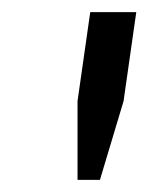

<svg xmlns="http://www.w3.org/2000/svg" viewBox="-20 -706 274 317"><path d="M108 -409V-539L129 -686H205L184 -539L145 -409Z"/></svg>

Font: Chivo Medium Light
Style: Italic
Weight: 300
Italic angle: -8.05°
Version: Version 2.002